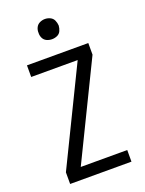

<svg xmlns="http://www.w3.org/2000/svg" viewBox="-174 -1035 847 1118"><g transform="rotate(-20 250.0 -476.5)"><path d="M60 0V-72L348 -663H60V-735H440V-663L152 -72H440V0ZM250 -828Q233 -828 217.5 -835Q202 -842 194.5 -857.5Q187 -873 188 -890Q187 -907 194.5 -922.5Q202 -938 217.5 -945.5Q233 -953 250 -953Q267 -953 282.5 -945.5Q298 -938 305 -922.5Q312 -907 313 -890Q312 -873 305 -857.5Q298 -842 282.5 -835Q267 -828 250 -828Z"/></g></svg>

Font: Iosevka SS08
Style: Regular
Weight: 400
Monospace: yes
Designer: Belleve Invis
Foundry: Belleve Invis
Version: 2.1.0; ttfautohint (v1.8.2)